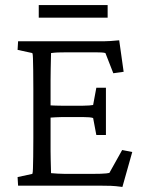

<svg xmlns="http://www.w3.org/2000/svg" viewBox="-20 -737 577 762"><path d="M465.8 4.9Q436.5 1 419.9 0.5Q403.3 0 386.7 0H51.8L49.8 -34.2L108.4 -46.9Q110.4 -51.8 110.8 -68.4Q111.3 -85 111.8 -115.2Q112.3 -145.5 112.3 -188.5V-383.8Q112.3 -427.7 111.8 -458.5Q111.3 -489.3 110.8 -505.9Q110.4 -522.5 108.4 -526.4L49.8 -539.1L51.8 -573.2H369.1Q380.9 -573.2 392.6 -573.2Q404.3 -573.2 418.5 -574.2Q432.6 -575.2 453.1 -577.1L470.7 -452.1L429.7 -446.3L398.4 -526.4Q392.6 -528.3 382.8 -528.8Q373 -529.3 362.3 -529.3H241.2Q222.7 -529.3 209.5 -528.8Q196.3 -528.3 182.6 -526.4Q182.6 -522.5 182.1 -504.4Q181.6 -486.3 181.2 -462.9Q180.7 -439.5 180.7 -418.9V-138.7Q180.7 -122.1 181.2 -103.5Q181.6 -85 182.1 -69.8Q182.6 -54.7 182.6 -49.8Q195.3 -48.8 209 -47.9Q222.7 -46.9 238.3 -46.9H344.7Q365.2 -46.9 379.4 -47.4Q393.6 -47.9 401.9 -48.8Q410.2 -49.8 414.1 -50.8L464.8 -141.6L504.9 -133.8ZM362.3 -201.2 349.6 -268.6Q344.7 -270.5 334 -271.5Q323.2 -272.5 307.6 -272.5H227.5Q215.8 -272.5 200.7 -271.5Q185.5 -270.5 168 -269.5V-319.3Q185.5 -318.4 200.7 -317.9Q215.8 -317.4 227.5 -317.4H307.6Q323.2 -317.4 334 -318.4Q344.7 -319.3 349.6 -320.3L362.3 -388.7H400.4V-201.2ZM133.8 -716.8H407.2V-667H133.8Z"/></svg>

Font: Crimson Pro Light
Style: Regular
Weight: 300
Designer: Jacques Le Bailly
Foundry: Baron von Fonthausen
Version: Version 1.003